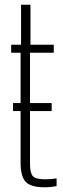

<svg xmlns="http://www.w3.org/2000/svg" viewBox="-20 -790 269 816"><path d="M169.5 6Q111 6 89.2 -17.2Q67.5 -40.5 67.5 -99V-566H27.5V-600H69.5V-770H109.5V-600H208.5V-566H107.5V-95Q107.5 -56 119 -42Q130.5 -28 171.5 -28Q187.5 -28 197.2 -29Q207 -30 220.5 -32V1Q208.5 3 195.8 4.5Q183 6 169.5 6ZM35.5 -352H199.5V-318H35.5Z"/></svg>

Font: Big Shoulders Text SC Thin
Style: Regular
Weight: 100
Designer: Patric King
Foundry: XO Type Co
Version: Version 2.002